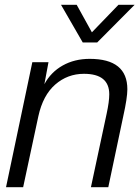

<svg xmlns="http://www.w3.org/2000/svg" viewBox="-20 -776 578 796"><path d="M181 -518 164 -427Q191 -477 240 -504.5Q289 -532 352 -532Q508 -532 508 -406Q508 -370 491 -294L429 0H357L422 -304Q433 -355 433 -385Q433 -470 328 -470Q260 -470 209 -425.5Q158 -381 139 -294L76 0H5L114 -518ZM233 -756H298L361 -642L471 -756H538L383 -600H323Z"/></svg>

Font: Nacelle Light
Style: Italic
Weight: 300
Italic angle: -12°
Designer: Sora Sagano
Foundry: Sora Sagano
Version: Version 1.000;FEAKit 1.0